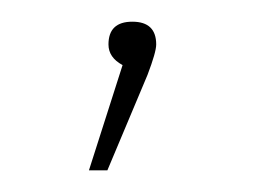

<svg xmlns="http://www.w3.org/2000/svg" viewBox="-20 -591 250 177"><path d="M124 -550Q124 -543 116 -522L79 -434H62L93 -531Q80 -538 80 -550Q80 -571 102 -571Q124 -571 124 -550Z"/></svg>

Font: FiraGO Thin
Style: Regular
Weight: 100
Designer: bBox Type
Foundry: bBox Type GmbH
Version: Version 1.001;PS 001.001;hotconv 1.0.88;makeotf.lib2.5.64775